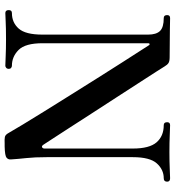

<svg xmlns="http://www.w3.org/2000/svg" viewBox="18 -784 769 846"><g transform="rotate(90 403.0 -361.5)"><path d="M626 3Q622 3 619 3Q616 3 613 3Q594 4 584 2Q574 0 566 -15Q554 -36 529 -77.5Q504 -119 470 -173.5Q436 -228 398.5 -288Q361 -348 324.5 -406Q288 -464 257 -512.5Q226 -561 205 -593.5Q184 -626 179 -634Q178 -636 174.5 -635.5Q171 -635 171 -630V-164Q171 -88 200.5 -58.5Q230 -29 270 -29Q275 -29 279.5 -25.5Q284 -22 284 -15Q284 -8 279.5 -4Q275 0 270 0Q260 0 229 -1.5Q198 -3 154 -3Q102 -3 75.5 -1.5Q49 0 38 0Q25 0 25 -15Q25 -29 38 -29Q80 -29 106.5 -59Q133 -89 133 -163V-629Q133 -665 117 -681.5Q101 -698 60 -698Q47 -698 47 -713Q47 -726 60 -726Q68 -726 113.5 -725Q159 -724 233 -724Q250 -724 258 -719Q266 -714 273 -702Q277 -695 297 -664Q317 -633 347 -586.5Q377 -540 412 -486Q447 -432 482 -378Q517 -324 546.5 -278Q576 -232 595.5 -202.5Q615 -173 618 -168Q624 -159 629.5 -162Q635 -165 635 -173V-562Q635 -635 607.5 -666.5Q580 -698 532 -698Q519 -698 519 -713Q519 -726 532 -726Q543 -726 575 -724.5Q607 -723 651 -723Q694 -723 725 -724.5Q756 -726 766 -726Q781 -726 781 -713Q781 -698 766 -698Q728 -698 700.5 -667.5Q673 -637 673 -562V-182Q673 -129 677 -92.5Q681 -56 683 -24Q684 -13 675.5 -5.5Q667 2 626 3Z"/></g></svg>

Font: Zen Old Mincho Black
Style: Regular
Weight: 900
Designer: Yoshimichi Ohira
Foundry: Positype
Version: Version 1.001